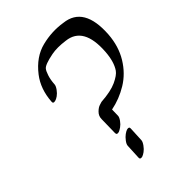

<svg xmlns="http://www.w3.org/2000/svg" viewBox="-230 -870 1015 1015"><g transform="rotate(-45 277.5 -362.5)"><path d="M107 -497Q88 -492 90 -508Q96 -596 143 -657Q201 -732 278 -751Q354 -770 429 -758Q567 -743 554 -546Q548 -463 509.5 -400Q471 -337 412 -301Q353 -265 287 -252L286 -207Q286 -196 274.5 -180Q263 -164 250 -155Q237 -146 229 -143Q210 -137 210 -153L212 -255Q212 -278 228.5 -294.5Q245 -311 260 -315L276 -320Q350 -325 391 -344Q432 -363 446 -383Q473 -422 478 -493Q490 -669 371 -682Q313 -690 272 -682Q205 -669 192 -652Q184 -642 176 -617.5Q168 -593 166 -560Q165 -549 153.5 -533Q142 -517 129 -508Q116 -499 107 -497ZM268 -121Q287 -126 286 -111L282 -27Q281 -16 269.5 0Q258 16 245.5 25Q233 34 224 37Q205 42 206 27L210 -57Q210 -68 222 -84Q234 -100 246.5 -109Q259 -118 268 -121Z"/></g></svg>

Font: Kavivanar
Style: Regular
Weight: 400
Designer: Tharique Azeez
Foundry: Tharique Azeez
Version: Version 1.88